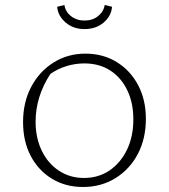

<svg xmlns="http://www.w3.org/2000/svg" viewBox="-20 -739 674 766"><path d="M311 7Q241 7 187 -26Q133 -59 102.5 -117Q72 -175 72 -252Q72 -331 104.5 -392.5Q137 -454 193.5 -489.5Q250 -525 321 -525Q391 -525 445.5 -491.5Q500 -458 531 -399.5Q562 -341 562 -265Q562 -186 530 -125Q498 -64 441 -28.5Q384 7 311 7ZM315 -29Q373 -29 417 -59Q461 -89 486.5 -141.5Q512 -194 512 -263Q512 -329 487.5 -379.5Q463 -430 419.5 -458Q376 -486 316 -486Q281 -486 246 -475.5Q211 -465 181 -444Q122 -354 122 -253Q122 -189 146.5 -138Q171 -87 215 -58Q259 -29 315 -29ZM317 -623Q272 -623 241.5 -649.5Q211 -676 208 -712L237 -719Q241 -692 263.5 -674.5Q286 -657 317 -657Q349 -657 371 -674.5Q393 -692 398 -719L427 -712Q424 -675 393.5 -649Q363 -623 317 -623Z"/></svg>

Font: Piazzolla SC ExtraLight
Style: Regular
Weight: 200
Designer: Juan Pablo del Peral
Foundry: Huerta Tipografica
Version: Version 1.330